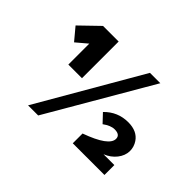

<svg xmlns="http://www.w3.org/2000/svg" viewBox="-130 -885 1166 1166"><g transform="rotate(45 453.0 -301.5)"><path d="M316 -633V-318H199V-498L128 -438L62 -517L182 -633ZM674 -633 288 30H201L585 -633ZM556 1V-83Q723 -143 723 -204Q723 -239 676 -239Q643 -239 602 -209L551 -263Q614 -328 704 -328Q781 -328 815 -277Q835 -247 835 -211V-210Q834 -171 807 -136.5Q780 -102 735 -84H828V1Z"/></g></svg>

Font: Tajawal Black
Style: Regular
Weight: 900
Designer: Boutros Fonts
Foundry: Created by Boutros International 2017
Version: Version 1.700